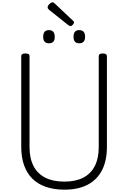

<svg xmlns="http://www.w3.org/2000/svg" viewBox="-20 -1606 1098 1645"><path d="M532 19Q442 19 373 -5Q304 -29 257.5 -75Q211 -121 186.5 -189.5Q162 -258 162 -347V-1125Q162 -1137 171 -1142.5Q180 -1148 198 -1148Q216 -1148 224.5 -1142.5Q233 -1137 233 -1125V-346Q233 -250 267 -184Q301 -118 367.5 -84Q434 -50 532 -50Q628 -50 693.5 -84Q759 -118 792.5 -184Q826 -250 826 -346V-1125Q826 -1137 834.5 -1142.5Q843 -1148 860 -1148Q896 -1148 896 -1125V-347Q896 -229 854 -147.5Q812 -66 731 -23.5Q650 19 532 19ZM399 -1235Q375 -1235 362.5 -1249Q350 -1263 350 -1291Q350 -1319 362 -1333.5Q374 -1348 400 -1348Q424 -1348 436.5 -1333.5Q449 -1319 449 -1291Q450 -1263 437 -1249Q424 -1235 399 -1235ZM660 -1235Q634 -1235 622 -1249Q610 -1263 610 -1291Q610 -1319 622 -1333.5Q634 -1348 659 -1348Q684 -1348 696.5 -1333.5Q709 -1319 709 -1291Q709 -1263 696.5 -1249Q684 -1235 660 -1235ZM583 -1382Q579 -1382 575.5 -1385Q572 -1388 565 -1391L399 -1523Q392 -1530 390 -1534Q388 -1538 388 -1543Q388 -1552 395 -1562Q402 -1572 412 -1579Q422 -1586 430 -1586Q436 -1586 440 -1583.5Q444 -1581 449 -1576L606 -1428Q612 -1424 613 -1420Q614 -1416 614 -1413Q614 -1404 603 -1393Q592 -1382 583 -1382Z"/></svg>

Font: Playwrite CL Light
Style: Regular
Weight: 300
Designer: Veronika Burian, José Scaglione
Foundry: TypeTogether
Version: Version 1.002